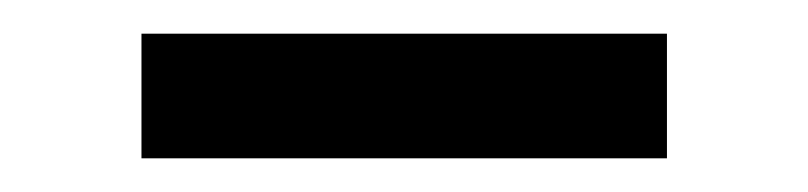

<svg xmlns="http://www.w3.org/2000/svg" viewBox="-20 -338 480 114"><path d="M64 -244V-318H376V-244Z"/></svg>

Font: TypoPRO Titillium Text
Style: 400 wt
Weight: 400
Designer: Accademia di Belle Arti di Urbino and others
Foundry: Accademia di Belle Arti di Urbino and others.
Version: Version 25.000